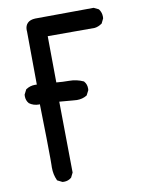

<svg xmlns="http://www.w3.org/2000/svg" viewBox="-87 -842 674 901"><g transform="rotate(-10 250.0 -391.0)"><path d="M100.1 -118.7Q100.1 -188.5 95.7 -379.4Q93.8 -378.9 91.3 -378.9Q65.4 -378.9 45.4 -393.6Q32.7 -408.2 32.7 -428.7Q32.7 -431.6 33.2 -436.5L44.9 -459.5L46.4 -460.4Q65.4 -473.1 88.9 -473.1Q93.3 -473.1 97.7 -472.7L95.7 -726.1Q95.2 -730 95.2 -733.4Q95.2 -753.9 107.4 -766.1Q119.6 -778.3 144 -779.3L422.9 -781.2L445.8 -770L446.8 -768.6Q458.5 -752.9 458.5 -732.4Q458.5 -729.5 458 -724.6L446.8 -701.7L444.8 -700.7Q429.7 -689.9 411.6 -687.5H187.5L189.5 -466.8Q218.8 -463.9 249.5 -463.9Q286.1 -463.9 318.4 -448.7L319.3 -447.3Q331.5 -433.6 331.5 -413.1Q331.5 -410.2 331.1 -405.3L319.3 -382.3L317.4 -380.9Q297.4 -368.7 270.5 -368.7Q261.2 -368.7 251 -370.1L187.5 -375.5L191.4 -37.1L180.2 -14.6Q165 -1.5 144.5 -1.5Q141.1 -1.5 136.7 -2L113.3 -13.7L112.3 -16.1Q99.6 -43.5 99.6 -77.1Q99.6 -82 99.9 -88.9Q100.1 -95.7 100.1 -118.7Z"/></g></svg>

Font: Bakudai
Style: Bold
Weight: 700
Version: Version 1.48